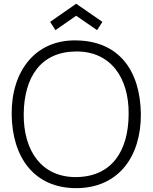

<svg xmlns="http://www.w3.org/2000/svg" viewBox="-20 -978 806 1014"><path d="M272.9 -818.8 244.8 -862.5 382.3 -958.3 520.8 -862.5 492.7 -818.8 382.3 -894.8ZM382.3 15.6C603.1 15.6 725 -147.9 724 -375C720.8 -607.3 607.3 -761.5 382.3 -764.6C167.7 -768.8 39.6 -603.1 41.7 -375C43.8 -146.9 160.4 15.6 382.3 15.6ZM382.3 -42.7C201 -41.7 104.2 -179.2 105.2 -375C107.3 -571.9 195.8 -705.2 382.3 -706.2C562.5 -707.3 661.5 -569.8 659.4 -375C658.3 -179.2 569.8 -44.8 382.3 -42.7Z"/></svg>

Font: Manrope3 Light
Style: Regular
Weight: 300
Designer: Mikhail Sharanda
Foundry: Mikhail Sharanda
Version: Version 3.000;PS 003.000;hotconv 1.0.88;makeotf.lib2.5.64775